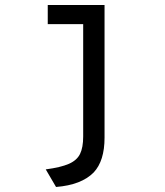

<svg xmlns="http://www.w3.org/2000/svg" viewBox="-20 -531 656 764"><path d="M396 17Q396 109 353 155Q304 205 203 213L162 143Q222 135 254 121Q286 107 298.5 81.5Q311 56 311 12V-435H170V-511H396Z"/></svg>

Font: Overpass Mono
Style: Regular
Weight: 400
Monospace: yes
Designer: Delve Withrington, Dave Bailey
Foundry: Delve Fonts
Version: Version 1.000;DELV;Overpass